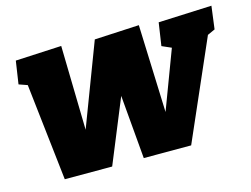

<svg xmlns="http://www.w3.org/2000/svg" viewBox="-80 -676 1058 810"><g transform="rotate(-15 449.0 -271.5)"><path d="M111 2 63 -422 26 -435 41 -535 242 -545 250 -177 386 -535 581 -545 595 -162 691 -417 650 -435 665 -535 898 -545 885 -445 852 -430 663 2H456L432 -276L318 2Z"/></g></svg>

Font: Bitter Black
Style: Italic
Weight: 900
Italic angle: -9°
Designer: Sol Matas, and Bitter project Authors
Foundry: Sol Matas
Version: Version 2.001